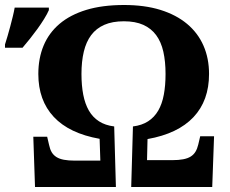

<svg xmlns="http://www.w3.org/2000/svg" viewBox="-58 -745 917 765"><path d="M94.7 -450.2Q94.7 -512.7 115.7 -563.2Q136.7 -613.8 179.2 -649.9Q221.7 -686 285.9 -705.6Q350.1 -725.1 436.5 -725.1Q518.1 -725.1 581.1 -705.6Q644 -686 687.3 -649.9Q730.5 -613.8 752.7 -563.2Q774.9 -512.7 774.9 -450.2Q774.9 -344.2 712.9 -278.3Q650.9 -212.4 529.8 -190.9L527.8 -106.9H627.9Q653.8 -106.9 671.9 -110.4Q689.9 -113.8 701.9 -121.3Q713.9 -128.9 720.9 -140.6Q728 -152.3 731.9 -168.9L739.7 -202.1H794.9L787.6 0H464.8L471.7 -241.2Q507.3 -245.6 532.2 -261.7Q557.1 -277.8 572.5 -304.4Q587.9 -331.1 594.7 -367.7Q601.6 -404.3 601.6 -450.2Q601.6 -500 592.8 -539.1Q584 -578.1 564.2 -605Q544.4 -631.8 512.9 -646Q481.4 -660.2 435.5 -660.2Q389.6 -660.2 357.4 -646Q325.2 -631.8 305.2 -605Q285.2 -578.1 275.9 -539.1Q266.6 -500 266.6 -450.2Q266.6 -404.3 273.7 -367.7Q280.8 -331.1 296.1 -304.4Q311.5 -277.8 336.4 -261.7Q361.3 -245.6 397 -241.2L403.8 0H81.5L74.7 -200.2H129.9L137.7 -167Q141.1 -150.4 147.9 -138.7Q154.8 -127 166.7 -119.4Q178.7 -111.8 196.8 -108.4Q214.8 -105 240.7 -105H341.8L338.9 -191.9Q217.8 -213.4 156.2 -279.3Q94.7 -345.2 94.7 -450.2ZM-38.1 -567.9Q-33.2 -583 -27.8 -601.6Q-22.5 -620.1 -17.1 -639.9Q-11.7 -659.7 -7.1 -679Q-2.4 -698.2 0.5 -714.8H136.7V-704.6Q129.9 -689 117.9 -669.7Q106 -650.4 91.6 -630.4Q77.1 -610.4 61.5 -590.8Q45.9 -571.3 31.7 -554.7H-38.1Z"/></svg>

Font: Droids
Style: b
Weight: 700
Foundry: Ascender Corporation
Version: Version 1.00 build 113